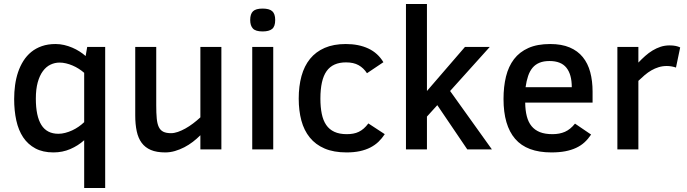

<svg xmlns="http://www.w3.org/2000/svg" viewBox="-20 -747 3433 960"><path d="M400.9 192.9V-45.9Q370.6 -18.6 331.5 -1.7Q292.5 15.1 247.1 15.1Q194.3 15.1 157 -4.9Q119.6 -24.9 95.9 -60.3Q72.3 -95.7 61.5 -144.8Q50.8 -193.8 50.8 -252Q50.8 -287.1 55.4 -321.3Q60.1 -355.5 70.3 -386Q80.6 -416.5 96.9 -442.4Q113.3 -468.3 136.2 -487.1Q159.2 -505.9 189.5 -516.4Q219.7 -526.9 257.8 -526.9Q279.8 -526.9 300.8 -522Q321.8 -517.1 341.3 -508.8Q360.8 -500.5 377.7 -489.7Q394.5 -479 408.2 -466.8L416 -512.2H505.9V192.9ZM400.9 -382.8Q388.7 -393.6 373.8 -403.1Q358.9 -412.6 342.8 -419.4Q326.7 -426.3 310.1 -430.2Q293.5 -434.1 277.8 -434.1Q253.9 -434.1 232.4 -423.8Q210.9 -413.6 194.6 -391.6Q178.2 -369.6 168.7 -335.4Q159.2 -301.3 159.2 -253.9Q159.2 -166.5 186.8 -122.3Q214.4 -78.1 272 -78.1Q289.1 -78.1 306.6 -82.8Q324.2 -87.4 341.1 -95.2Q357.9 -103 373 -113.5Q388.2 -124 400.9 -136.2Z M981.9 0V-70.8Q964.8 -53.7 944.6 -38.1Q924.3 -22.5 901.6 -10.7Q878.9 1 854.7 8.1Q830.6 15.1 806.2 15.1Q763.2 15.1 734.4 2.9Q705.6 -9.3 688.2 -33Q670.9 -56.6 663.6 -91.1Q656.2 -125.5 656.2 -169.9V-512.2H761.2V-220.2Q761.2 -181.6 763.7 -155Q766.1 -128.4 773.9 -112.1Q781.7 -95.7 796.4 -88.4Q811 -81.1 835 -81.1Q851.1 -81.1 869.4 -87.4Q887.7 -93.8 907 -104.5Q926.3 -115.2 945.3 -129.6Q964.4 -144 981.9 -160.2V-512.2H1086.9V0Z M1356 -647Q1356 -614.7 1340.6 -602.3Q1325.2 -589.8 1293 -589.8Q1257.8 -589.8 1244.4 -604.5Q1231 -619.1 1231 -647Q1231 -677.2 1245.1 -690.7Q1259.3 -704.1 1293 -704.1Q1326.7 -704.1 1341.3 -690.9Q1356 -677.7 1356 -647ZM1241.2 0V-512.2H1346.2V0Z M1903.8 -76.2Q1890.1 -55.2 1872.6 -38.3Q1855 -21.5 1831.8 -9.5Q1808.6 2.4 1779.1 8.8Q1749.5 15.1 1712.9 15.1Q1648.4 15.1 1603 -4.4Q1557.6 -23.9 1528.8 -59.6Q1500 -95.2 1486.8 -144.5Q1473.6 -193.8 1473.6 -253.9Q1473.6 -316.4 1487.5 -366.9Q1501.5 -417.5 1530.3 -452.9Q1559.1 -488.3 1603.5 -507.6Q1647.9 -526.9 1709 -526.9Q1773.9 -526.9 1821.8 -504.4Q1869.6 -481.9 1897 -436L1814.9 -380.9Q1797.9 -407.2 1772.9 -421.1Q1748 -435.1 1710 -435.1Q1644 -435.1 1613 -391.4Q1582 -347.7 1582 -253.9Q1582 -210.9 1588.9 -177.7Q1595.7 -144.5 1611.1 -122.1Q1626.5 -99.6 1651.9 -87.9Q1677.2 -76.2 1713.9 -76.2Q1731 -76.2 1745.8 -78.9Q1760.7 -81.5 1773.9 -87.9Q1787.1 -94.2 1798.8 -104.5Q1810.5 -114.7 1821.8 -129.9Z M2316.4 0 2166.5 -221.2 2114.7 -164.1V0H2009.8V-727.1H2114.7V-292L2304.7 -512.2H2428.7L2230.5 -292L2439.5 0Z M2606 -233.9Q2606.4 -195.3 2614 -165.8Q2621.6 -136.2 2637.7 -116.5Q2653.8 -96.7 2679.4 -86.4Q2705.1 -76.2 2742.7 -76.2Q2777.8 -76.2 2804.9 -88.1Q2832 -100.1 2855 -128.9L2935.5 -74.2Q2920.9 -52.2 2902.8 -35.6Q2884.8 -19 2860.8 -7.8Q2836.9 3.4 2806.4 9.3Q2775.9 15.1 2736.8 15.1Q2614.3 15.1 2555.9 -52.5Q2497.6 -120.1 2497.6 -252Q2497.6 -314 2510 -364.5Q2522.5 -415 2550 -451.2Q2577.6 -487.3 2622.1 -507.1Q2666.5 -526.9 2731 -526.9Q2788.1 -526.9 2828.4 -509.8Q2868.7 -492.7 2894 -461.4Q2919.4 -430.2 2931.2 -386.2Q2942.9 -342.3 2942.9 -289.1V-233.9ZM2838.9 -311Q2838.9 -375 2812 -408.4Q2785.2 -441.9 2727.5 -441.9Q2698.2 -441.9 2677.5 -433.3Q2656.7 -424.8 2642.8 -408.2Q2628.9 -391.6 2620.6 -367.2Q2612.3 -342.8 2607.9 -311Z M3359.9 -409.2Q3352.1 -412.1 3339.6 -414.6Q3327.1 -417 3314 -417Q3292.5 -417 3273.4 -411.1Q3254.4 -405.3 3237.1 -395.3Q3219.7 -385.3 3203.6 -371.6Q3187.5 -357.9 3171.9 -342.8V0H3066.9V-512.2H3171.9V-434.1Q3188.5 -451.7 3206.1 -467.3Q3223.6 -482.9 3242.9 -494.6Q3262.2 -506.3 3283.2 -513.2Q3304.2 -520 3327.6 -520Q3345.7 -520 3358.6 -517.3Q3371.6 -514.6 3380.9 -509.8Z"/></svg>

Font: Clear Sans Medium
Style: Regular
Weight: 500
Foundry: Intel Corporation
Version: Version 1.00